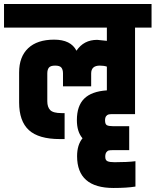

<svg xmlns="http://www.w3.org/2000/svg" viewBox="-60 -691 773 954"><path d="M611 -124H501Q487 -124 480 -122.5Q473 -121 467.5 -114Q462 -107 462 -93Q462 -74 471 -69Q480 -64 501 -64H582V55H502Q488 55 481 56.5Q474 58 468.5 65.5Q463 73 463 88Q463 105 474 110Q485 115 509 115Q573 115 613 110V236Q570 243 504 243Q323 243 323 85Q323 29 350 -4Q322 -36 322 -94Q322 -165 358.5 -201Q395 -237 471 -242V-360Q456 -365 436 -365Q393 -365 393 -326V-262H253V-326Q253 -345 245 -355Q237 -365 214 -365Q191 -365 183 -355Q175 -345 175 -326V-188Q175 -159 189.5 -144Q204 -129 246 -129H261V0H238Q132 0 83.5 -44.5Q35 -89 35 -182V-331Q35 -409 80 -451.5Q125 -494 209 -494Q292 -494 320 -439Q356 -493 423 -493L471 -488V-554H-40V-671H693V-554H611Z"/></svg>

Font: Khand Black
Style: Regular
Weight: 900
Designer: Sanchit Sawaria and Jyotish Sonowal (Devanagari), Satya Rajpurohit (Latin)
Foundry: Indian Type Foundry
Version: Version 2.000;PS 1.0;hotconv 1.0.79;makeotf.lib2.5.61930